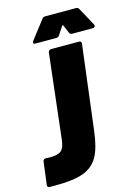

<svg xmlns="http://www.w3.org/2000/svg" viewBox="-249 -771 741 1042"><g transform="rotate(-15 121.5 -249.5)"><path d="M-116 186 -100 60Q-99 45 -83 45Q-74 46 -59 46Q-15 46 3 30.5Q21 15 26 -26L81 -505Q84 -520 98 -520H254Q261 -520 264.5 -516Q268 -512 267 -505L208 -29Q197 63 169.5 111.5Q142 160 87 180.5Q32 201 -68 201H-103Q-118 201 -116 186ZM12 -579Q12 -584 16 -589L94 -690Q100 -700 112 -700H285Q297 -700 302 -690L357 -589Q359 -583 359 -582Q359 -577 355 -574Q351 -571 345 -571H230Q218 -571 214 -581L195 -626Q194 -629 191.5 -629Q189 -629 188 -626L158 -581Q152 -571 139 -571H24Q12 -571 12 -579Z"/></g></svg>

Font: Barlow Black
Style: Italic
Weight: 900
Italic angle: -7°
Designer: Jeremy Tribby
Foundry: Tribby Type
Version: Version 1.408